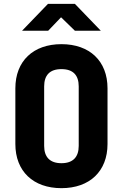

<svg xmlns="http://www.w3.org/2000/svg" viewBox="-20 -970 640 1000"><path d="M95 -810H231L298 -880L370 -810H505L370 -950H230ZM300 10C447 10 540 -78 540 -220V-510C540 -652 447 -740 300 -740C153 -740 60 -652 60 -510V-220C60 -78 153 10 300 10ZM300 -120C240 -120 210 -152 210 -210V-520C210 -578 239 -610 300 -610C361 -610 390 -578 390 -520V-210C390 -152 360 -120 300 -120Z"/></svg>

Font: JetBrains Mono ExtraBold
Style: Regular
Weight: 800
Monospace: yes
Designer: Philipp Nurullin, Konstantin Bulenkov
Foundry: JetBrains
Version: Version 2.305